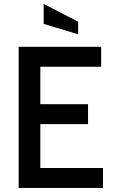

<svg xmlns="http://www.w3.org/2000/svg" viewBox="-20 -932 563 952"><path d="M72.5 0V-700H481.5V-601H180V-415.5H416.5V-316.5H180V-99H490.5V0ZM367.5 -762 196.5 -813.5V-912.5L367.5 -824.5Z"/></svg>

Font: Cabin SemiCondensedMedium
Style: Regular
Weight: 500
Width: 4
Designer: Pablo Impallari
Foundry: Pablo Impallari. http://www.impallari.com Igino Marini. http://www.ikern.com
Version: Version 3.001